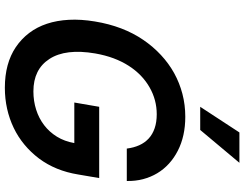

<svg xmlns="http://www.w3.org/2000/svg" viewBox="-128 -873 1011 795"><g transform="rotate(90 377.5 -475.5)"><path d="M68.9 -362.9Q88.1 -480.1 145.6 -563.9Q173.3 -604.4 207.9 -636.5Q242.5 -668.7 282.8 -691.1Q323.2 -713.4 368.6 -725.3Q414.1 -737.2 463.4 -737.2Q544 -737.2 604 -706.3Q633.9 -691.1 657.5 -669.6Q681.1 -648.1 697.3 -621.1Q713.4 -594.1 721.8 -562.5Q730.1 -530.9 729.4 -495H595.2Q591.6 -523.8 581.3 -546.7Q571 -569.6 553.4 -585.8Q535.9 -601.9 510.8 -610.4Q485.8 -619 453.1 -619Q393.8 -619 342 -589.5Q315.7 -574.6 293.1 -552.9Q270.6 -531.2 252.5 -503Q234.4 -474.8 221.4 -440.2Q208.5 -405.5 201.3 -364.3Q180.4 -241.8 224.1 -174.7Q267 -108.3 358.3 -108.3Q398.4 -108.3 434.1 -119.7Q469.8 -131 498.2 -152.7Q526.6 -174.4 546 -205.8Q565.3 -237.2 572.4 -277.7H404.5L422.2 -380.7H717.3L702.4 -293.3Q687.1 -199.6 636.4 -131.7Q610.8 -97.7 578.8 -71.2Q546.9 -44.7 509.6 -26.8Q472.3 -8.9 430.6 0.5Q388.8 9.9 343.4 9.9Q242.5 9.9 175.1 -35.5Q141 -58.6 116.5 -90.9Q92 -123.2 78.3 -164.4Q64.6 -205.6 62 -255.3Q59.3 -305 68.9 -362.9ZM422.2 -799 528.4 -961.3H654.1L518.1 -799Z"/></g></svg>

Font: Inter P Semi Bold
Style: Italic
Weight: 600
Italic angle: 9.39999°
Designer: Rasmus Andersson
Foundry: rsms
Version: Version 3.018;git-588b23468